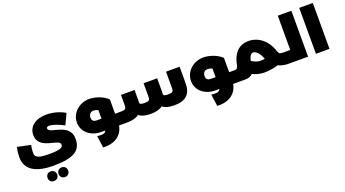

<svg xmlns="http://www.w3.org/2000/svg" viewBox="-78 -1641 5372 2989"><g transform="rotate(-20 2607.5 -147.0)"><path d="M500 240C843 240 962 153 962 -39C962 -308 599 -242 599 -339C599 -360 616 -369 643 -369C702 -369 812 -327 883 -286L967 -463C888 -513 773 -547 661 -547C480 -547 362 -458 362 -315C362 -65 725 -129 725 -30C725 10 712 47 491 47C278 47 265 -1 265 -61C265 -104 271 -152 279 -184L60 -230C46 -173 40 -105 40 -66C40 145 208 240 500 240ZM423 467C470 467 503 435 503 388C503 341 470 307 423 307C376 307 343 341 343 388C343 435 376 467 423 467ZM605 467C652 467 685 435 685 388C685 341 652 307 605 307C558 307 525 341 525 388C525 435 558 467 605 467Z M1750 -193H1673V-429H1672L1673 -430C1602 -501 1473 -547 1370 -547C1204 -547 1067 -423 1067 -266C1067 -108 1204 0 1370 0H1440C1424 44 1380 50 1292 40L1319 236C1509 249 1642 156 1668 0H1750C1761 0 1770 -38 1770 -98C1770 -155 1761 -193 1750 -193ZM1292 -266C1292 -319 1325 -354 1370 -354C1394 -354 1421 -348 1448 -336V-193H1370C1325 -193 1292 -211 1292 -266Z M2642 -537V-265C2642 -206 2625 -193 2553 -193C2509 -193 2486 -198 2475 -215C2476 -231 2477 -247 2477 -264V-487H2252V-265C2252 -206 2235 -193 2163 -193C2115 -193 2092 -199 2082 -220C2083 -234 2084 -249 2084 -264V-437H1859V-265C1859 -209 1843 -193 1777 -193H1750C1739 -193 1730 -155 1730 -98C1730 -38 1739 0 1750 0H1806C1892 0 1957 -18 2002 -54C2044 -18 2106 0 2195 0C2282 0 2348 -18 2394 -53C2435 -18 2497 0 2585 0C2779 0 2867 -87 2867 -264V-537Z M3640 -193H3563V-429H3562L3563 -430C3492 -501 3363 -547 3260 -547C3094 -547 2957 -423 2957 -266C2957 -108 3094 0 3260 0H3330C3314 44 3270 50 3182 40L3209 236C3399 249 3532 156 3558 0H3640C3651 0 3660 -38 3660 -98C3660 -155 3651 -193 3640 -193ZM3182 -266C3182 -319 3215 -354 3260 -354C3284 -354 3311 -348 3338 -336V-193H3260C3215 -193 3182 -211 3182 -266Z M4492 -193H4459C4403 -193 4394 -199 4376 -240C4323 -418 4185 -547 4008 -547C3760 -547 3724 -294 3710 -239C3703 -211 3689 -193 3654 -193H3640C3629 -193 3620 -155 3620 -98C3620 -38 3629 0 3640 0H3763C3814 0 3855 -17 3883 -46C3961 -10 4029 0 4086 0C4148 0 4230 -12 4311 -36C4357 -12 4413 0 4477 0H4492C4503 0 4512 -38 4512 -98C4512 -155 4503 -193 4492 -193ZM3939 -242C3950 -299 3972 -354 4018 -354C4070 -354 4126 -287 4155 -199C4131 -195 4109 -193 4089 -193C4041 -193 4005 -204 3939 -242Z M4575 -761V-193H4492C4481 -193 4472 -155 4472 -98C4472 -38 4481 0 4492 0H4800V-761Z M4930 0H5155V-761H4930Z"/></g></svg>

Font: Montserrat-Arabic Black
Style: Regular
Weight: 900
Designer: Mohamed Gaber
Foundry: Kief Type Foundry
Version: Version 5.008;PS 005.008;hotconv 1.0.88;makeotf.lib2.5.64775